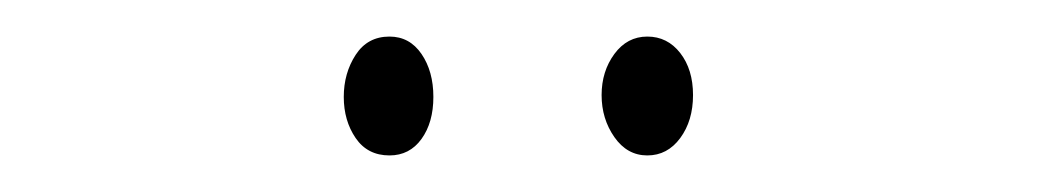

<svg xmlns="http://www.w3.org/2000/svg" viewBox="-20 -716 568 105"><path d="M168 -663Q168 -676 174.5 -686Q181 -696 193 -696Q204 -696 210.5 -686.5Q217 -677 217 -663Q217 -649 210.5 -640Q204 -631 193 -631Q181 -631 174.5 -640.5Q168 -650 168 -663ZM309 -664Q309 -677 316 -686.5Q323 -696 334 -696Q345 -696 352 -687Q359 -678 359 -664Q359 -650 352 -640.5Q345 -631 334 -631Q323 -631 316 -641Q309 -651 309 -664Z"/></svg>

Font: Noto Sans Gujarati UI ExtraCondensed Thin
Style: Regular
Weight: 100
Width: 2
Designer: Jelle Bosma - Monotype Design Team, Universal Thirst
Foundry: Monotype Imaging Inc.
Version: Version 2.106; ttfautohint (v1.8.4.7-5d5b)